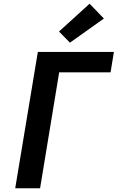

<svg xmlns="http://www.w3.org/2000/svg" viewBox="-20 -1015 640 1035"><path d="M62 0 184 -735H594L576 -625H299L196 0ZM357 -785 298 -845 463 -995 540 -915Z"/></svg>

Font: Iosevka Curly XBdExObl
Style: Regular
Weight: 800
Width: 7
Italic angle: -9°
Monospace: yes
Designer: Belleve Invis
Foundry: Belleve Invis
Version: Version 11.1.0; ttfautohint (v1.8.3)